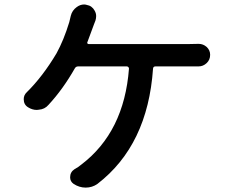

<svg xmlns="http://www.w3.org/2000/svg" viewBox="-20 -811 1040 857"><path d="M370.1 -623Q368.2 -620.1 370.1 -617.2Q372.1 -614.3 376 -614.3H820.3Q842.8 -614.3 864.3 -615.2Q865.2 -615.2 867.2 -615.2Q886.7 -615.2 902.3 -601.6Q918 -586.9 918 -566.4Q918 -543.9 902.3 -529.3Q886.7 -514.6 866.2 -514.6Q865.2 -514.6 864.3 -514.6Q838.9 -514.6 820.3 -514.6H673.8Q664.1 -514.6 663.1 -504.9Q639.6 -163.1 415 9.8Q391.6 26.4 362.3 26.4Q334 26.4 308.6 9.8Q293 -1 293 -19.5Q293 -43 312.5 -55.7Q330.1 -65.4 342.8 -76.2Q534.2 -221.7 555.7 -504.9Q555.7 -508.8 552.7 -511.7Q549.8 -514.6 545.9 -514.6H329.1Q319.3 -514.6 314.5 -506.8Q260.7 -412.1 196.3 -342.8Q179.7 -323.2 153.3 -321.3Q149.4 -320.3 144.5 -320.3Q124 -320.3 105.5 -332Q85.9 -343.8 85.9 -368.2Q85.9 -386.7 99.6 -399.4Q170.9 -469.7 232.4 -573.2Q264.6 -631.8 289.1 -711.9Q293 -725.6 295.9 -740.2Q301.8 -764.6 322.3 -779.3Q337.9 -791 355.5 -791Q361.3 -791 367.2 -789.1Q390.6 -785.2 402.3 -763.7Q409.2 -752 409.2 -739.3Q409.2 -729.5 406.2 -719.7Q401.4 -708 399.4 -702.1Q379.9 -648.4 370.1 -623Z"/></svg>

Font: Gen Jyuu GothicX Medium
Style: Regular
Weight: 500
Designer: Ryoko NISHIZUKA (kana &amp; ideographs); Paul D. Hunt (Latin, Greek &amp; Cyrillic); Wenlong ZHANG (bopomofo); Sandoll C
Version: Version 1.058.20140828